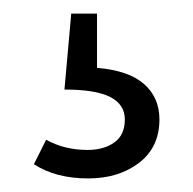

<svg xmlns="http://www.w3.org/2000/svg" viewBox="-20 -36 285 283"><path d="M123 64Q170 68 192.5 88Q215 108 215 140Q215 181 185 204Q155 227 110 227Q62 227 30 206L48 170Q75 185 109 185Q133 185 148.5 174Q164 163 164 140Q164 118 142.5 107Q121 96 75 96L85 -16H123Z"/></svg>

Font: Fira Sans Light
Style: Regular
Weight: 300
Designer: bBox Type GmbH & Carrois Corporate GbR & Edenspiekermann AG
Foundry: bBox Type GmbH & Carrois Corporate GbR & Edenspiekermann AG
Version: Version 4.301